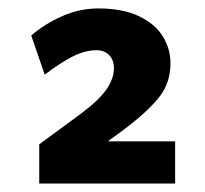

<svg xmlns="http://www.w3.org/2000/svg" viewBox="-20 -874 486 455"><path d="M213 -854Q271 -854 309.5 -835.5Q348 -817 366 -787.5Q384 -758 384 -724Q384 -679 358.5 -645.5Q333 -612 275 -568L237 -540V-539H395V-439H73V-532L171 -604Q215 -637 232.5 -662.5Q250 -688 250 -712Q250 -732 238.5 -743.5Q227 -755 209 -755Q181 -755 151 -739.5Q121 -724 86 -697L54 -790Q87 -818 128 -836Q169 -854 213 -854Z"/></svg>

Font: Martel Sans ExtraBold
Style: Regular
Weight: 800
Designer: Dan Reynolds and Mathieu Réguer
Foundry: Dan Reynolds and Mathieu Réguer
Version: Version 1.002; ttfautohint (v1.1) -l 5 -r 5 -G 72 -x 0 -D la